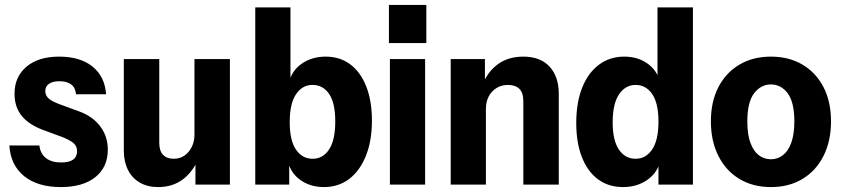

<svg xmlns="http://www.w3.org/2000/svg" viewBox="-20 -750 3416 780"><path d="M227 10Q133 10 78 -34.5Q23 -79 18 -159H140Q144 -125 167 -107.5Q190 -90 228 -90Q261 -90 277 -101.5Q293 -113 293 -135Q293 -154 282 -165.5Q271 -177 239 -191L169 -217Q103 -239 71 -276Q39 -313 39 -369Q39 -438 87.5 -479Q136 -520 220 -520Q306 -520 356 -479.5Q406 -439 411 -367H289Q286 -395 268.5 -407.5Q251 -420 221 -420Q194 -420 179 -409.5Q164 -399 164 -380Q164 -363 176.5 -351Q189 -339 221 -327L300 -298Q356 -278 387 -237Q418 -196 418 -142Q418 -71 367.5 -30.5Q317 10 227 10Z M622 10Q579 10 547.5 -8.5Q516 -27 499.5 -60.5Q483 -94 483 -138V-510H627V-170Q627 -137 642.5 -121Q658 -105 685 -105Q711 -105 729.5 -118Q748 -131 759 -153Q770 -175 770 -203L786 -106Q764 -52 722.5 -21Q681 10 622 10ZM774 0V-108H770V-510H914V0Z M1296 10Q1238 10 1196.5 -21.5Q1155 -53 1147 -109L1155 -110V0H1017V-720H1160V-404L1152 -406Q1162 -460 1204 -490Q1246 -520 1303 -520Q1361 -520 1403 -488.5Q1445 -457 1468 -398.5Q1491 -340 1491 -260Q1491 -178 1466.5 -117Q1442 -56 1398.5 -23Q1355 10 1296 10ZM1250 -105Q1292 -105 1317 -143Q1342 -181 1342 -257Q1342 -332 1317 -368.5Q1292 -405 1249 -405Q1208 -405 1182.5 -367Q1157 -329 1157 -254Q1157 -179 1182.5 -142Q1208 -105 1250 -105Z M1564 0V-510H1707V0ZM1560 -575V-730H1712V-575Z M1811 0V-510H1950V-402H1954V0ZM2106 0V-339Q2106 -373 2090 -389Q2074 -405 2043 -405Q2017 -405 1996.5 -392Q1976 -379 1965 -357.5Q1954 -336 1954 -307L1939 -404Q1961 -459 2003 -489.5Q2045 -520 2106 -520Q2175 -520 2212.5 -479.5Q2250 -439 2250 -369V0Z M2655 0V-106L2664 -104Q2654 -51 2611.5 -20.5Q2569 10 2511 10Q2452 10 2409.5 -21.5Q2367 -53 2344 -111.5Q2321 -170 2321 -250Q2321 -333 2345 -393.5Q2369 -454 2413 -487Q2457 -520 2516 -520Q2574 -520 2615 -488.5Q2656 -457 2664 -401L2651 -400V-720H2795V0ZM2562 -105Q2604 -105 2629.5 -143Q2655 -181 2655 -256Q2655 -331 2629.5 -368Q2604 -405 2562 -405Q2521 -405 2495 -367Q2469 -329 2469 -253Q2469 -179 2494.5 -142Q2520 -105 2562 -105Z M3112 10Q3039 10 2984 -23Q2929 -56 2898.5 -116.5Q2868 -177 2868 -257Q2868 -337 2898.5 -396Q2929 -455 2984 -487.5Q3039 -520 3112 -520Q3185 -520 3240 -487.5Q3295 -455 3325.5 -396Q3356 -337 3356 -257Q3356 -177 3325.5 -116.5Q3295 -56 3240 -23Q3185 10 3112 10ZM3112 -103Q3139 -103 3160.5 -119.5Q3182 -136 3194.5 -170Q3207 -204 3207 -257Q3207 -335 3180 -371Q3153 -407 3112 -407Q3071 -407 3043.5 -371Q3016 -335 3016 -257Q3016 -204 3028.5 -170Q3041 -136 3062.5 -119.5Q3084 -103 3112 -103Z"/></svg>

Font: Instrument Sans SemiCondensed
Style: Bold
Weight: 700
Width: 4
Designer: Rodrigo Fuenzalida
Foundry: fragTYPE
Version: Version 1.000;gftools[0.9.28]